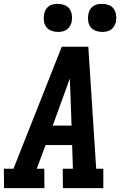

<svg xmlns="http://www.w3.org/2000/svg" viewBox="-25 -978 645 998"><path d="M206 0H-4L-5 -101H45L296 -735H434L475 -101H512V0H302L301 -101H354L350 -224H212L166 -101H205ZM347 -325 341 -490Q340 -510 339.5 -530Q339 -550 338 -570Q331 -550 323.5 -530Q316 -510 309 -490L249 -325ZM506 -812Q489 -812 472.5 -818Q456 -824 446 -837Q436 -850 433.5 -867.5Q431 -885 434 -903Q436 -915 442 -926.5Q448 -938 458.5 -945.5Q469 -953 481.5 -955.5Q494 -958 506 -958Q523 -958 539.5 -952Q556 -946 565.5 -933Q575 -920 578 -902.5Q581 -885 578 -867Q576 -855 569.5 -843.5Q563 -832 552.5 -824.5Q542 -817 530 -814.5Q518 -812 506 -812ZM276 -812Q259 -812 242.5 -818Q226 -824 216 -837Q206 -850 203.5 -867.5Q201 -885 204 -903Q206 -915 212 -926.5Q218 -938 228.5 -945.5Q239 -953 251.5 -955.5Q264 -958 276 -958Q293 -958 309.5 -952Q326 -946 335.5 -933Q345 -920 348 -902.5Q351 -885 348 -867Q346 -855 339.5 -843.5Q333 -832 322.5 -824.5Q312 -817 300 -814.5Q288 -812 276 -812Z"/></svg>

Font: Iosevka HT Extended
Style: Bold Italic
Weight: 700
Width: 7
Italic angle: -9°
Monospace: yes
Designer: Belleve Invis
Foundry: Belleve Invis
Version: Version 32.3.0; ttfautohint (v1.8.4)